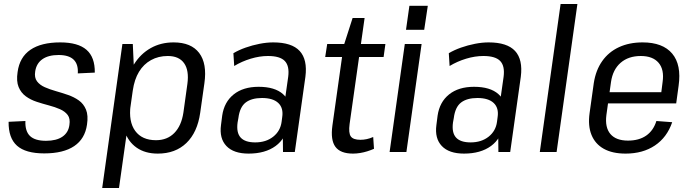

<svg xmlns="http://www.w3.org/2000/svg" viewBox="-20 -760 3465 960"><path d="M201 7Q108 7 65 -31.5Q22 -70 23 -151L107 -155Q105 -104 130 -80Q155 -56 210 -56Q262 -56 292 -76.5Q322 -97 327 -135Q332 -167 318.5 -185Q305 -203 280 -214Q255 -225 224.5 -233Q194 -241 163.5 -251Q133 -261 109 -278.5Q85 -296 73 -325Q61 -354 68 -400Q78 -474 132 -511Q186 -548 281 -548Q370 -548 412.5 -511Q455 -474 454 -397L369 -393Q372 -439 348 -462Q324 -485 273 -485Q222 -485 192 -464Q162 -443 156 -403Q151 -372 165 -353.5Q179 -335 204 -324Q229 -313 259 -304.5Q289 -296 319.5 -285.5Q350 -275 374 -258Q398 -241 410 -212Q422 -183 415 -137Q405 -66 351 -29.5Q297 7 201 7Z M769 8Q706 8 663.5 -21.5Q621 -51 603 -104.5Q585 -158 595 -231L607 -313Q617 -386 650 -438.5Q683 -491 733.5 -519.5Q784 -548 848 -548Q936 -548 976 -495Q1016 -442 1002 -344L981 -196Q967 -98 912 -45Q857 8 769 8ZM592 -540H644L652 -365L575 180H491ZM760 -59Q816 -59 851.5 -95Q887 -131 897 -197L917 -341Q926 -408 900.5 -444Q875 -480 819 -480Q772 -480 735 -459.5Q698 -439 675 -401Q652 -363 644 -308L633 -234Q622 -152 656 -105.5Q690 -59 760 -59Z M1393 -179 1421 -376Q1428 -430 1404 -455Q1380 -480 1320 -480Q1278 -480 1233.5 -466.5Q1189 -453 1151 -430L1147 -494Q1174 -510 1208 -522Q1242 -534 1278 -541Q1314 -548 1346 -548Q1439 -548 1478.5 -505Q1518 -462 1507 -376L1454 0H1395ZM1223 8Q1148 8 1112 -30Q1076 -68 1085 -135L1091 -182Q1101 -250 1148.5 -288Q1196 -326 1273 -326Q1354 -326 1395 -289.5Q1436 -253 1426 -185L1419 -137Q1410 -68 1358 -30Q1306 8 1223 8ZM1256 -48Q1310 -48 1346 -76.5Q1382 -105 1388 -151L1391 -174Q1398 -220 1371.5 -245Q1345 -270 1290 -270Q1238 -270 1208.5 -247.5Q1179 -225 1172 -170L1168 -148Q1161 -97 1183 -72.5Q1205 -48 1256 -48Z M1745 8Q1682 8 1657 -26Q1632 -60 1642 -132L1698 -530L1743 -670H1803L1728 -140Q1722 -95 1734 -78Q1746 -61 1782 -61Q1798 -61 1814 -64.5Q1830 -68 1846 -75L1850 -16Q1834 -9 1816.5 -3.5Q1799 2 1780.5 5Q1762 8 1745 8ZM1616 -540H1907L1898 -475H1606Z M2088 -540 2012 0H1928L2004 -540ZM2119 -731 2101 -611H2010L2027 -731Z M2470 -179 2498 -376Q2505 -430 2481 -455Q2457 -480 2397 -480Q2355 -480 2310.5 -466.5Q2266 -453 2228 -430L2224 -494Q2251 -510 2285 -522Q2319 -534 2355 -541Q2391 -548 2423 -548Q2516 -548 2555.5 -505Q2595 -462 2584 -376L2531 0H2472ZM2300 8Q2225 8 2189 -30Q2153 -68 2162 -135L2168 -182Q2178 -250 2225.5 -288Q2273 -326 2350 -326Q2431 -326 2472 -289.5Q2513 -253 2503 -185L2496 -137Q2487 -68 2435 -30Q2383 8 2300 8ZM2333 -48Q2387 -48 2423 -76.5Q2459 -105 2465 -151L2468 -174Q2475 -220 2448.5 -245Q2422 -270 2367 -270Q2315 -270 2285.5 -247.5Q2256 -225 2249 -170L2245 -148Q2238 -97 2260 -72.5Q2282 -48 2333 -48Z M2867 -740 2763 0H2679L2783 -740Z M3108 8Q3042 8 2999 -16Q2956 -40 2937.5 -85.5Q2919 -131 2928 -195L2949 -345Q2959 -409 2991 -454.5Q3023 -500 3074.5 -524Q3126 -548 3193 -548Q3294 -548 3341 -492Q3388 -436 3373 -331L3361 -243H3004L3012 -299H3301L3283 -271L3293 -350Q3302 -412 3273 -446Q3244 -480 3184 -480Q3122 -480 3083 -446Q3044 -412 3035 -350L3012 -185Q3004 -123 3032 -90Q3060 -57 3120 -57Q3175 -57 3211 -82Q3247 -107 3262 -155L3341 -149Q3315 -73 3254.5 -32.5Q3194 8 3108 8Z"/></svg>

Font: Pathway Extreme SemiCondensed
Style: Italic
Weight: 400
Width: 4
Italic angle: -8°
Version: Version 1.001;gftools[0.9.26]